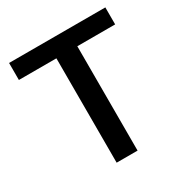

<svg xmlns="http://www.w3.org/2000/svg" viewBox="-164 -842 936 974"><g transform="rotate(-30 303.5 -355.5)"><path d="M585.9 -710.9H22V-611.3H241.7V0H364.3V-611.3H585.9Z"/></g></svg>

Font: Roboto Medium
Style: Regular
Weight: 500
Designer: Google
Version: Version 2.137; 2017